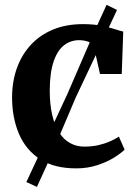

<svg xmlns="http://www.w3.org/2000/svg" viewBox="-20 -666 550 772"><path d="M286 11Q197.5 11 140.8 -26Q84 -63 56.5 -127.2Q29 -191.5 28.5 -273Q28.5 -338 48 -392.2Q67.5 -446.5 104.5 -486.2Q141.5 -526 194.2 -547.5Q247 -569 313 -569Q354.5 -569 385.2 -563Q416 -557 438.2 -549.8Q460.5 -542.5 475.5 -539L469.5 -368.5H382L357.5 -478.5Q355.5 -487.5 345.8 -493.2Q336 -499 323.2 -501.8Q310.5 -504.5 298.5 -504.5Q264 -504.5 237.5 -484Q211 -463.5 195.8 -419.2Q180.5 -375 180 -302.5Q180 -246 190 -203.5Q200 -161 218.2 -132.8Q236.5 -104.5 262.2 -90.5Q288 -76.5 318.5 -76.5Q349.5 -76.5 375 -82.2Q400.5 -88 421.5 -97.2Q442.5 -106.5 458 -116.5L481 -64.5Q467 -50 438.5 -32.2Q410 -14.5 371 -1.8Q332 11 286 11ZM128.5 85.5 86 66 138 -45.5 250.5 -287 361.5 -543.5 408.5 -646.5 450.5 -626 402 -522.5 284.5 -274 179.5 -26.5Z"/></svg>

Font: Merriweather 20pt
Style: Bold
Weight: 700
Version: Version 2.100